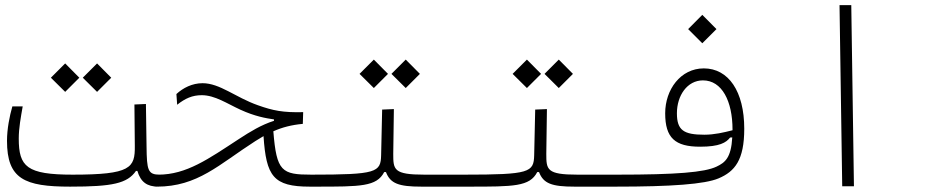

<svg xmlns="http://www.w3.org/2000/svg" viewBox="-20 -713 3556 735"><path d="M248.5 1.5C410.6 1.5 467.3 -10.7 500.5 -58.6H505.9C518.6 -15.6 543.5 1.5 585.9 1.5C597.2 1.5 604 -6.8 604 -23.9C604 -36.6 601.1 -44.4 591.8 -44.4C545.9 -44.4 542 -61 541 -152.8L538.6 -314.9L494.6 -313L496.1 -154.3C497.1 -70.3 480.5 -44.4 258.3 -44.4C82.5 -44.4 51.8 -74.7 51.8 -182.6C51.8 -222.7 59.6 -263.7 66.9 -305.7H27.3C16.6 -268.6 6.8 -219.2 6.8 -173.8C6.8 -27.8 73.7 1.5 248.5 1.5ZM229.5 -361.3 283.7 -415.5 229.5 -470.2 174.8 -415.5ZM351.6 -361.3 405.8 -415.5 351.6 -470.2 296.9 -415.5Z M1166 1.5C1189.5 1.5 1203.6 -3.9 1203.6 -21.5C1203.6 -38.6 1196.3 -44.4 1171.9 -44.4C1058.6 -44.4 1038.6 -56.2 1026.4 -210.4C1060.5 -225.6 1096.2 -234.9 1139.2 -238.8L1140.6 -283.7C1063.5 -281.7 1024.9 -289.6 967.3 -310.1C880.4 -340.8 821.8 -394.5 755.4 -394.5C715.8 -394.5 680.7 -376.5 655.3 -353L658.2 -312C689 -336.4 716.3 -348.6 752.4 -348.6C802.7 -348.6 849.1 -316.4 900.4 -293C955.6 -267.6 998 -260.3 1028.8 -255.9V-250.5C980 -234.9 938.5 -209.5 893.6 -180.2C777.8 -104.5 693.8 -44.4 585.9 -44.4C564 -44.4 551.8 -37.6 551.8 -21C551.8 -5.4 564.5 1.5 580.1 1.5C737.3 1.5 817.4 -83 957.5 -172.9C968.3 -179.7 978.5 -186 988.8 -191.9C999 -38.6 1025.9 1.5 1166 1.5Z M1166 1.5C1173.3 1.5 1180.7 1.5 1188 1.5C1360.8 1.5 1421.9 1.5 1450.7 -54.2H1457.5C1474.1 -10.7 1505.9 1.5 1593.3 1.5H1752C1775.4 1.5 1789.6 -2.4 1789.6 -22C1789.6 -42 1782.7 -44.4 1757.8 -44.4H1604.5C1486.8 -44.4 1485.4 -63.5 1485.4 -124L1487.8 -295.4L1442.9 -293.5L1439 -119.1C1437.5 -53.2 1422.4 -44.4 1171.9 -44.4ZM1411.1 -376 1465.3 -430.2 1411.1 -484.9 1356.4 -430.2ZM1533.2 -376 1587.4 -430.2 1533.2 -484.9 1478.5 -430.2Z M1752 1.5C1759.3 1.5 1766.6 1.5 1773.9 1.5C1946.8 1.5 2007.8 1.5 2036.6 -54.2H2043.5C2060.1 -10.7 2091.8 1.5 2179.2 1.5H2337.9C2361.3 1.5 2375.5 -2.4 2375.5 -22C2375.5 -42 2368.7 -44.4 2343.8 -44.4H2190.4C2072.8 -44.4 2071.3 -63.5 2071.3 -124L2073.7 -295.4L2028.8 -293.5L2024.9 -119.1C2023.4 -53.2 2008.3 -44.4 1757.8 -44.4ZM1997.1 -376 2051.3 -430.2 1997.1 -484.9 1942.4 -430.2ZM2119.1 -376 2173.3 -430.2 2119.1 -484.9 2064.5 -430.2Z M2336.4 1.5C2550.8 1.5 2678.2 -7.8 2731 -30.3C2793 -56.6 2829.1 -100.1 2829.1 -220.2C2829.1 -362.8 2769 -451.2 2674.3 -451.2C2585.4 -451.2 2526.4 -370.1 2526.4 -279.3C2526.4 -185.1 2564 -151.4 2660.2 -151.4C2734.4 -151.4 2759.8 -167 2774.9 -186.5L2783.2 -187C2778.8 -108.9 2755.9 -90.8 2723.1 -75.2C2677.2 -53.2 2569.8 -44.4 2343.8 -44.4ZM2784.2 -214.4C2751.5 -206.1 2715.3 -197.3 2676.3 -197.3C2597.2 -197.3 2571.3 -214.4 2571.3 -279.3C2571.3 -347.2 2610.8 -405.3 2670.9 -405.3C2743.7 -405.3 2784.2 -326.2 2784.2 -216.8C2784.2 -215.8 2784.2 -215.3 2784.2 -214.4ZM2668.5 -547.4 2722.7 -601.6 2668.5 -656.2 2614.3 -601.6Z M3204.1 0H3249L3238.8 -693.4H3193.8Z"/></svg>

Font: Cascadia Mono PL ExtraLight
Style: Regular
Weight: 200
Monospace: yes
Designer: Aaron Bell
Foundry: Saja Typeworks
Version: Version 2404.023